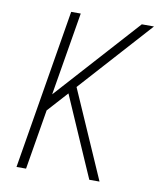

<svg xmlns="http://www.w3.org/2000/svg" viewBox="-83 -803 741 870"><g transform="rotate(10 288.0 -367.5)"><path d="M52 0H96L142 -276L226 -369L348 -89L387 0H434L257 -404L555 -735H499L154 -352L218 -735H174Z"/></g></svg>

Font: Iosevka Sparkle XLtObl
Style: Regular
Weight: 200
Italic angle: -9°
Designer: Belleve Invis
Foundry: Belleve Invis
Version: Version 4.5.0; ttfautohint (v1.8.3)